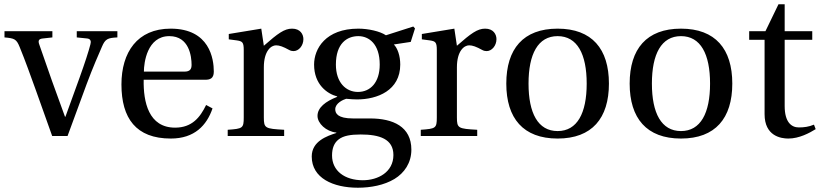

<svg xmlns="http://www.w3.org/2000/svg" viewBox="-20 -636 3837 898"><path d="M1 -461C48 -457 57 -453 72 -416C99 -350 122 -285 147 -216L224 0H296L385 -242C414 -320 443 -386 457 -418C472 -453 483 -459 529 -461V-490H339V-461L388 -456C404 -454 407 -443 403 -429C395 -397 376 -339 353 -275L286 -90H284L223 -258C203 -315 183 -373 164 -427C157 -446 161 -454 180 -456L225 -461V-490H1Z M548 -241C548 -83 616 12 779 12C890 12 947 -50 974 -129L944 -145C916 -87 878 -39 799 -39C675 -39 650 -159 652 -263H940C961 -263 980 -268 980 -301C980 -360 961 -502 778 -502C622 -502 548 -391 548 -241ZM653 -301C653 -342 668 -467 772 -467C865 -467 876 -372 876 -333C876 -314 870 -301 842 -301Z M1045 0H1309V-29C1220 -34 1214 -36 1214 -87V-321C1214 -398 1248 -424 1271 -424C1287 -424 1304 -418 1333 -402C1340 -398 1348 -397 1353 -397C1377 -397 1399 -422 1399 -453C1399 -475 1385 -502 1346 -502C1310 -502 1280 -480 1214 -422L1202 -502L1050 -477V-452L1088 -447C1114 -443 1120 -438 1120 -402V-87C1120 -36 1115 -34 1045 -29Z M1438 96C1438 197 1538 242 1654 242C1714 242 1777 230 1825 201C1871 173 1904 126 1904 64C1904 -44 1818 -82 1711 -82H1631C1559 -82 1548 -106 1548 -125C1548 -154 1586 -170 1599 -174C1618 -172 1639 -171 1650 -171C1745 -171 1852 -213 1852 -334C1852 -376 1839 -411 1822 -428L1901 -440L1921 -503L1913 -512L1785 -471C1757 -490 1702 -502 1656 -502C1503 -502 1449 -408 1449 -334C1449 -240 1511 -197 1557 -185V-183C1503 -162 1465 -133 1465 -94C1465 -59 1505 -21 1553 -16V-14C1510 0 1438 24 1438 96ZM1533 91C1533 57 1543 32 1564 16C1586 -1 1619 -7 1667 -7C1755 -7 1820 14 1820 89C1820 169 1748 207 1677 207C1592 207 1533 163 1533 91ZM1551 -334C1551 -433 1603 -467 1656 -467C1705 -467 1756 -431 1756 -334C1756 -250 1712 -206 1654 -206C1598 -206 1551 -250 1551 -334Z M1948 0H2212V-29C2123 -34 2117 -36 2117 -87V-321C2117 -398 2151 -424 2174 -424C2190 -424 2207 -418 2236 -402C2243 -398 2251 -397 2256 -397C2280 -397 2302 -422 2302 -453C2302 -475 2288 -502 2249 -502C2213 -502 2183 -480 2117 -422L2105 -502L1953 -477V-452L1991 -447C2017 -443 2023 -438 2023 -402V-87C2023 -36 2018 -34 1948 -29Z M2348 -245C2348 -83 2427 12 2588 12C2749 12 2828 -83 2828 -245C2828 -407 2749 -502 2588 -502C2427 -502 2348 -407 2348 -245ZM2452 -245C2452 -383 2496 -467 2588 -467C2680 -467 2724 -383 2724 -245C2724 -107 2680 -23 2588 -23C2496 -23 2452 -107 2452 -245Z M2925 -245C2925 -83 3004 12 3165 12C3326 12 3405 -83 3405 -245C3405 -407 3326 -502 3165 -502C3004 -502 2925 -407 2925 -245ZM3029 -245C3029 -383 3073 -467 3165 -467C3257 -467 3301 -383 3301 -245C3301 -107 3257 -23 3165 -23C3073 -23 3029 -107 3029 -245Z M3484 -450H3556V-102C3556 0 3632 12 3667 12C3718 12 3766 -14 3795 -32L3787 -53C3763 -43 3741 -40 3716 -40C3682 -40 3650 -64 3650 -140V-450H3779V-490H3650V-616H3621L3560 -490H3484Z"/></svg>

Font: Lingua Franca
Style: Regular
Weight: 400
Version: Version 1.19